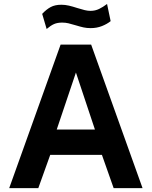

<svg xmlns="http://www.w3.org/2000/svg" viewBox="-20 -970 782 990"><path d="M292.5 -740H450L715 0H566L505.5 -171.5H239L177.5 0H27.5ZM469.5 -302 371.5 -596 272.5 -302ZM447.5 -825Q428 -825 411.5 -828.5Q395 -832 370.5 -839.5Q347.5 -846.5 332.5 -850Q317.5 -853.5 300.5 -853.5Q276 -853.5 258.8 -846Q241.5 -838.5 220.5 -820.5L197.5 -898.5Q219 -921.5 241.2 -933.5Q263.5 -945.5 296 -945.5Q316 -945.5 335.2 -941Q354.5 -936.5 379 -928.5Q401.5 -921.5 416.8 -917.8Q432 -914 447 -914Q470.5 -914 490.8 -923.8Q511 -933.5 532 -949.5L550.5 -861Q532 -846 505.5 -835.5Q479 -825 447.5 -825Z"/></svg>

Font: 1883 Sans
Style: Bold
Weight: 700
Designer: 1883 Sans project is a fork of Public Sans.
Version: Version 1.009